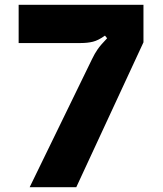

<svg xmlns="http://www.w3.org/2000/svg" viewBox="-20 -783 680 803"><path d="M365 -536Q376 -559 388.5 -577Q401 -595 428 -623L419 -634Q391 -614 368.5 -608.5Q346 -603 317 -603H58V-763H580V-606L299 0H104Z"/></svg>

Font: Open Sauce Sans Black
Style: Regular
Weight: 900
Designer: Alfredo Marco Pradil
Foundry: Creative Sauce Fz LLC
Version: Version 1.477